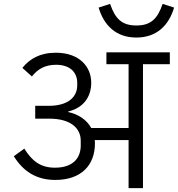

<svg xmlns="http://www.w3.org/2000/svg" viewBox="-20 -967 915 987"><path d="M681 -774C786 -774 848 -837 875 -928L816 -947C790 -871 756 -836 681 -836C606 -836 572 -871 546 -947L487 -928C514 -837 576 -774 681 -774ZM264 -42C397 -42 468 -117 468 -230C468 -236 468 -242 467 -247H641V0H715V-637H853V-698H527V-637H641V-309H449C425 -353 381 -380 331 -391V-394C407 -412 449 -467 449 -542C449 -623 389 -696 267 -696C185 -696 132 -664 95 -618L144 -574C174 -612 212 -634 268 -634C338 -634 377 -597 377 -541V-529C377 -467 329 -423 230 -423H161V-357H234C344 -357 395 -307 395 -244V-219C395 -155 356 -105 262 -105C188 -105 144 -140 105 -203L51 -164C98 -88 165 -42 264 -42Z"/></svg>

Font: IBM Plex Devanagari
Style: Regular
Weight: 400
Designer: Mike Abbink, Paul van der Laan, Pieter van Rosmalen, Erin McLaughlin
Foundry: Bold Monday
Version: Version 1.0